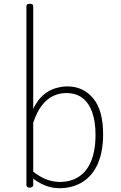

<svg xmlns="http://www.w3.org/2000/svg" viewBox="-20 -974 638 1011"><path d="M136 14Q127 14 123 10Q119 6 119 -1V-939Q119 -948 123.5 -951Q128 -954 138 -954Q147 -954 151 -951Q155 -948 155 -939V-401Q179 -450 209.5 -475Q240 -500 272.5 -509.5Q305 -519 335 -519Q418 -519 470.5 -456.5Q523 -394 523 -266Q523 -214 513.5 -170Q504 -126 485 -91.5Q466 -57 438 -33Q410 -9 373.5 4Q337 17 293 17Q256 17 222.5 4.5Q189 -8 155 -33V-1Q155 6 150.5 10Q146 14 136 14ZM155 -70Q192 -41 226.5 -28.5Q261 -16 296 -16Q330 -16 359 -26Q388 -36 411 -55.5Q434 -75 450 -104.5Q466 -134 474.5 -174Q483 -214 483 -263Q483 -332 466 -381.5Q449 -431 415 -457.5Q381 -484 328 -484Q292 -484 259.5 -468.5Q227 -453 200.5 -419Q174 -385 155 -328Z"/></svg>

Font: Playwrite US Modern Thin
Style: Regular
Weight: 250
Designer: Veronika Burian, José Scaglione
Foundry: TypeTogether
Version: Version 1.003